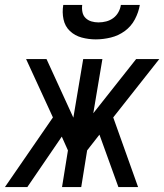

<svg xmlns="http://www.w3.org/2000/svg" viewBox="-50 -760 667 780"><path d="M-30 0 165 -283 56 -520H139L248 -282L288 -520H366L329 -300L503 -520H597L410 -283L511 0H431L354 -213L304 -149L280 0H202L226 -149L201 -205L61 0ZM339 -600Q310 -600 282 -607.5Q254 -615 234 -634Q214 -653 208 -681.5Q202 -710 207 -740H284Q282 -725 285 -710.5Q288 -696 298 -686.5Q308 -677 321.5 -673Q335 -669 350 -669Q366 -669 381.5 -673Q397 -677 410 -686.5Q423 -696 431 -710.5Q439 -725 441 -740H518Q513 -710 498 -681.5Q483 -653 457 -634Q431 -615 400 -607.5Q369 -600 339 -600Z"/></svg>

Font: Iosevka QP
Style: Italic
Weight: 400
Italic angle: -9°
Designer: Belleve Invis
Foundry: Belleve Invis
Version: Version 20.0.0; ttfautohint (v1.8.4)